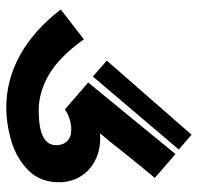

<svg xmlns="http://www.w3.org/2000/svg" viewBox="-29 -619 658 640"><g transform="rotate(90 300.0 -299.0)"><path d="M11.5 -172.5 111 -249.5Q169.5 -168 228.2 -133.5Q287 -99 348 -99Q464 -99 464 -157Q464 -180 450.5 -193.8Q437 -207.5 411.5 -207.5Q377 -207.5 344.5 -186.5L255 -264L493.5 -555L573 -486Q551 -460 528.8 -432.5Q506.5 -405 488.5 -382.5Q453 -337 424.5 -303.5L440.5 -304Q483.5 -304 517 -286Q550.5 -268 569 -236.8Q587.5 -205.5 587.5 -167Q587.5 -104 547.8 -64.5Q508 -25 450.8 -8Q393.5 9 337.5 9Q247.5 9 164.8 -36.2Q82 -81.5 11.5 -172.5ZM478.5 -566 235 -279.5 182 -326 429 -608.5Z"/></g></svg>

Font: JuliaMono ExtraBold
Style: Regular
Weight: 800
Monospace: yes
Designer: cormullion
Foundry: corm
Version: Version 0.055; ttfautohint (v1.8.4)